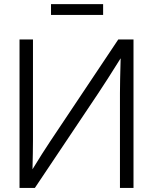

<svg xmlns="http://www.w3.org/2000/svg" viewBox="-20 -921 749 941"><path d="M634.3 0H567.9V-464.8Q567.9 -492.7 568.8 -535.4Q569.8 -578.1 571.3 -635.3Q536.6 -580.1 508.5 -535.9Q480.5 -491.7 461.9 -464.4L150.9 0H75.7V-727.5H141.6V-230.5Q141.6 -207 140.9 -167.2Q140.1 -127.4 139.2 -91.3Q162.1 -128.9 185.5 -165.8Q209 -202.6 225.6 -227.5L559.6 -727.5H634.3ZM485.4 -900.9V-847.7H230V-900.9Z"/></svg>

Font: Inter Display Light
Style: Regular
Weight: 300
Designer: Rasmus Andersson
Foundry: rsms
Version: Version 4.000;git-a52131595